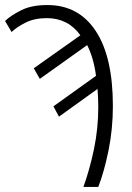

<svg xmlns="http://www.w3.org/2000/svg" viewBox="-20 -742 525 762"><path d="M311 0H370Q394 -62 411 -146.5Q428 -231 428 -321Q428 -516 360 -619Q292 -722 168 -722Q106 -722 65.5 -702Q25 -682 0 -659L26 -615Q47 -635 82 -652.5Q117 -670 166 -670Q250 -670 299 -602L114 -471L138 -429L326 -563Q352 -511 361 -441L192 -320L214 -279L367 -389Q370 -353 370 -317Q370 -232 353 -150.5Q336 -69 311 0Z"/></svg>

Font: Noto Sans UI SemiCondensed Light
Style: Regular
Weight: 300
Width: 4
Designer: Monotype Design Team
Foundry: Monotype Imaging Inc.
Version: Version 1.901